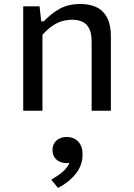

<svg xmlns="http://www.w3.org/2000/svg" viewBox="-20 -545 660 945"><path d="M189 0H94.3V-513.7H174.7L184.3 -427H189ZM431 0V-342.3Q431 -382 418.5 -405.4Q406 -428.8 384.8 -438.3Q363.7 -447.8 335.5 -447.8Q286 -447.8 245.6 -422.8Q205.2 -397.7 172 -352.5V-440H195.7Q232 -479 274.5 -502.2Q317 -525.3 376.3 -525.3Q423.2 -525.3 456.4 -508.8Q489.7 -492.2 507.7 -457.2Q525.7 -422.2 525.7 -367.7V0ZM238.3 193.3Q238.3 163.7 258.2 146.4Q278.2 129.2 308.7 129.2Q342.7 129.2 364.5 151.3Q386.3 173.5 386.3 216Q386.3 269.2 351.9 311.5Q317.5 353.8 265.5 380L232.3 339.5Q260.5 322.8 279.2 308.4Q297.8 294 311.2 275.8Q324.7 257.5 328.7 234.7L345.7 249.7Q330 257.8 309.7 257.8Q288.7 257.8 272.5 250.1Q256.3 242.3 247.3 227.7Q238.3 213 238.3 193.3Z"/></svg>

Font: Monaspace Neon Var
Style: Regular
Weight: 400
Designer: Riley Cran and the Lettermatic Team
Version: Version 1.000 (Monaspace Neon Var)